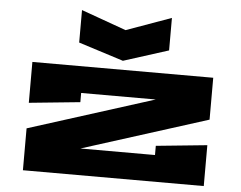

<svg xmlns="http://www.w3.org/2000/svg" viewBox="-55 -870 1174 936"><g transform="rotate(5 532.5 -401.5)"><path d="M90 0V-205L705 -400H340V-355L90 -330V-530H975V-325L360 -130H725V-175L975 -200V0ZM309 -644V-803L529 -724L749 -803V-644L529 -574Z"/></g></svg>

Font: Stalinist One
Style: Regular
Weight: 400
Designer: Jovanny Lemonad
Foundry: Alexey Maslov, Jovanny Lemonad
Version: Version 3.004